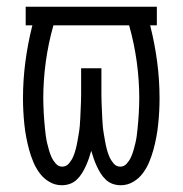

<svg xmlns="http://www.w3.org/2000/svg" viewBox="-20 -540 540 568"><path d="M163 8Q143 8 126 -2Q109 -12 97.5 -27.5Q86 -43 78.5 -61Q71 -79 66 -97.5Q61 -116 57.5 -134.5Q54 -153 52 -172.5Q50 -192 49 -211Q48 -230 48 -249Q48 -303 55 -356.5Q62 -410 75 -462L76 -465H56V-520H444V-465H424L425 -462Q438 -410 445 -356.5Q452 -303 452 -249Q452 -230 451 -211Q450 -192 448 -172.5Q446 -153 442.5 -134.5Q439 -116 434 -97.5Q429 -79 421.5 -61Q414 -43 402.5 -27.5Q391 -12 374 -2Q357 8 337 8Q325 8 313.5 4Q302 0 293 -8.5Q284 -17 277.5 -27.5Q271 -38 266 -49Q261 -60 257 -71.5Q253 -83 250 -94Q247 -83 243 -71.5Q239 -60 234 -49Q229 -38 222.5 -27.5Q216 -17 207 -8.5Q198 0 186.5 4Q175 8 163 8ZM164 -47Q176 -47 184 -56.5Q192 -66 196.5 -76.5Q201 -87 204 -98.5Q207 -110 209 -121.5Q211 -133 213 -144.5Q215 -156 216 -167.5Q217 -179 217.5 -190.5Q218 -202 218.5 -213.5Q219 -225 219.5 -236.5Q220 -248 220 -260V-338H280V-260Q280 -248 280.5 -236.5Q281 -225 281.5 -213.5Q282 -202 282.5 -190.5Q283 -179 284 -167.5Q285 -156 287 -144.5Q289 -133 291 -121.5Q293 -110 296 -98.5Q299 -87 303.5 -76.5Q308 -66 316 -56.5Q324 -47 336 -47Q347 -47 355 -56Q363 -65 367.5 -75Q372 -85 375 -95.5Q378 -106 380.5 -116.5Q383 -127 384.5 -138Q386 -149 387 -160Q388 -171 389 -182Q390 -193 390.5 -204Q391 -215 391.5 -226Q392 -237 392 -248Q392 -303 384.5 -357.5Q377 -412 362 -465H138Q123 -412 115.5 -357.5Q108 -303 108 -248Q108 -237 108.5 -226Q109 -215 109.5 -204Q110 -193 111 -182Q112 -171 113 -160Q114 -149 115.5 -138Q117 -127 119.5 -116.5Q122 -106 125 -95.5Q128 -85 132.5 -75Q137 -65 145 -56Q153 -47 164 -47Z"/></svg>

Font: Iosevka SS18 Light
Style: Regular
Weight: 300
Monospace: yes
Designer: Belleve Invis
Foundry: Belleve Invis
Version: Version 25.1.1; ttfautohint (v1.8.4)